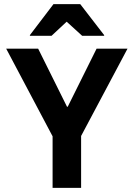

<svg xmlns="http://www.w3.org/2000/svg" viewBox="-20 -911 648 931"><path d="M235 0V-250L10 -675H165L305 -393.3H308.3L448.3 -675H598.3L373.3 -251.7V0ZM125 -737.5V-740.8L239.2 -890.8H369.2L485 -740.8V-737.5H378.3L303.3 -805.8L230 -737.5Z"/></svg>

Font: Funnel Sans
Style: Bold
Weight: 700
Designer: NORD ID, Kristian Moeller
Foundry: Dicotype
Version: Version 1.000